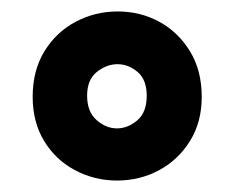

<svg xmlns="http://www.w3.org/2000/svg" viewBox="-20 -732 409 335"><path d="M184 -417Q145 -417 111 -435Q77 -453 57 -486Q37 -519 37 -563Q37 -609 57.5 -642.5Q78 -676 112 -694Q146 -712 185 -712Q225 -712 258 -694Q291 -676 311.5 -642.5Q332 -609 332 -563Q332 -519 311.5 -486Q291 -453 257.5 -435Q224 -417 184 -417ZM184 -508Q203 -508 219.5 -522Q236 -536 236 -565Q236 -593 220 -606.5Q204 -620 185 -620Q166 -620 149 -606.5Q132 -593 132 -565Q132 -537 148.5 -522.5Q165 -508 184 -508Z"/></svg>

Font: DM Sans 20pt Black
Style: Regular
Weight: 900
Version: Version 4.004;gftools[0.9.30]